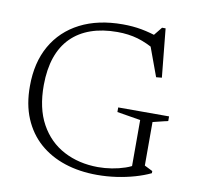

<svg xmlns="http://www.w3.org/2000/svg" viewBox="-80 -790 906 883"><g transform="rotate(10 373.0 -349.0)"><path d="M638.5 -70.5 676.5 -51.5V-41.5Q644 -26 604 -14.5Q564 -3 519.5 3.5Q475 10 429 10Q346.5 10 278 -12.5Q209.5 -35 159.2 -79.2Q109 -123.5 81.5 -188.8Q54 -254 54.5 -339.5Q54.5 -449 99.5 -528Q144.5 -607 228 -649.8Q311.5 -692.5 426.5 -692.5Q473.5 -692.5 515 -684.8Q556.5 -677 599.5 -662H569L606.5 -708.5H623L645.5 -482L619 -479.5L559 -643L599.5 -597.5Q548 -628 504 -640.8Q460 -653.5 408 -653.5Q338.5 -653.5 284.5 -634.5Q230.5 -615.5 193 -578Q155.5 -540.5 136.2 -484.8Q117 -429 116.5 -355Q116 -246.5 156.2 -173.5Q196.5 -100.5 266.8 -63.5Q337 -26.5 426.5 -26Q458.5 -26 491.2 -31.2Q524 -36.5 553.2 -46.5Q582.5 -56.5 601.5 -70.5L581 -30.5V-273L471.5 -291V-312.5H709V-291L638.5 -274Z"/></g></svg>

Font: Newsreader Light
Style: Regular
Weight: 300
Designer: Hugues Gentile
Foundry: Production Type
Version: Version 1.003